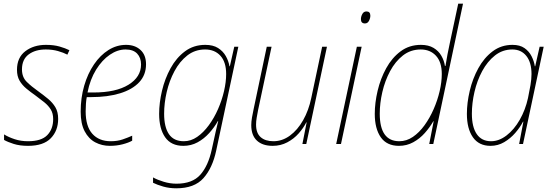

<svg xmlns="http://www.w3.org/2000/svg" viewBox="-20 -780 2991 1040"><path d="M132 10Q87 10 54 -0.5Q21 -11 2 -22V-52Q26 -37 59.5 -26Q93 -15 132 -15Q204 -15 236 -48Q268 -81 268 -135Q268 -166 255 -187Q242 -208 220.5 -225.5Q199 -243 173 -262Q146 -281 123 -300Q100 -319 86 -343Q72 -367 72 -402Q72 -468 117 -502.5Q162 -537 229 -537Q271 -537 302.5 -528Q334 -519 356 -508L345 -484Q324 -495 294 -503.5Q264 -512 228 -512Q171 -512 135 -485Q99 -458 99 -404Q99 -362 125 -336.5Q151 -311 188 -285Q217 -264 241 -244Q265 -224 280 -199Q295 -174 295 -136Q295 -72 255 -31Q215 10 132 10Z M575 10Q532 10 496 -9Q460 -28 438.5 -69Q417 -110 417 -175Q417 -250 436 -315.5Q455 -381 489 -431Q523 -481 567.5 -509Q612 -537 663 -537Q711 -537 741 -509.5Q771 -482 771 -432Q771 -374 734 -334.5Q697 -295 630 -274.5Q563 -254 474 -254H450Q447 -239 445.5 -218.5Q444 -198 444 -177Q444 -96 480 -55.5Q516 -15 580 -15Q616 -15 645 -25Q674 -35 696 -45V-18Q677 -7 644.5 1.5Q612 10 575 10ZM486 -279Q608 -279 676 -321Q744 -363 744 -431Q744 -467 723 -489.5Q702 -512 660 -512Q617 -512 575 -483.5Q533 -455 500.5 -402.5Q468 -350 454 -279Z M935 240Q897 240 864 230.5Q831 221 809 210V181Q832 194 866.5 204.5Q901 215 936 215Q1022 215 1065 166.5Q1108 118 1127 30L1138 -20Q1142 -41 1149 -70Q1156 -99 1162 -124H1160Q1141 -90 1113 -59Q1085 -28 1050 -9Q1015 10 973 10Q907 10 874.5 -36.5Q842 -83 842 -163Q842 -223 857.5 -288.5Q873 -354 904 -410.5Q935 -467 982 -502Q1029 -537 1092 -537Q1134 -537 1161 -520Q1188 -503 1203 -476.5Q1218 -450 1223 -421H1225L1249 -527H1271L1151 36Q1131 130 1082 185Q1033 240 935 240ZM976 -15Q1014 -15 1048 -38.5Q1082 -62 1111 -101.5Q1140 -141 1161 -189Q1182 -237 1193.5 -286.5Q1205 -336 1205 -379Q1205 -444 1174 -478Q1143 -512 1091 -512Q1036 -512 994.5 -479.5Q953 -447 925 -394.5Q897 -342 883 -281.5Q869 -221 869 -164Q869 -92 895 -53.5Q921 -15 976 -15Z M1457 10Q1402 10 1371.5 -18.5Q1341 -47 1341 -102Q1341 -120 1345 -144Q1349 -168 1354 -190L1425 -527H1451L1378 -184Q1374 -163 1370.5 -143Q1367 -123 1367 -105Q1367 -59 1392 -37Q1417 -15 1461 -15Q1509 -15 1550.5 -45.5Q1592 -76 1622 -129Q1652 -182 1666 -249L1725 -527H1751L1639 0H1618L1641 -117H1639Q1624 -87 1598 -57.5Q1572 -28 1536 -9Q1500 10 1457 10Z M1957 -653Q1935 -653 1935 -676Q1935 -690 1942.5 -704Q1950 -718 1965 -718Q1986 -718 1986 -695Q1986 -681 1978.5 -667Q1971 -653 1957 -653ZM1801 0 1913 -527H1939L1827 0Z M2141 10Q2075 10 2042.5 -36.5Q2010 -83 2010 -163Q2010 -223 2025.5 -288.5Q2041 -354 2072 -410.5Q2103 -467 2150 -502Q2197 -537 2260 -537Q2301 -537 2328.5 -520.5Q2356 -504 2371 -477.5Q2386 -451 2390 -423H2393Q2398 -453 2404 -486Q2410 -519 2417 -549L2462 -760H2488L2327 0H2305L2329 -123H2327Q2308 -90 2281 -59.5Q2254 -29 2218.5 -9.5Q2183 10 2141 10ZM2143 -15Q2182 -15 2216.5 -38.5Q2251 -62 2279.5 -101.5Q2308 -141 2329 -189Q2350 -237 2361.5 -286.5Q2373 -336 2373 -379Q2373 -444 2341.5 -478Q2310 -512 2259 -512Q2204 -512 2162.5 -479.5Q2121 -447 2093 -394.5Q2065 -342 2051 -281.5Q2037 -221 2037 -164Q2037 -15 2143 -15Z M2637 10Q2574 10 2541.5 -36.5Q2509 -83 2509 -163Q2509 -223 2524.5 -288.5Q2540 -354 2571 -410.5Q2602 -467 2648.5 -502Q2695 -537 2756 -537Q2796 -537 2821 -519.5Q2846 -502 2859.5 -475Q2873 -448 2877 -421H2879L2903 -527H2925L2813 0H2792L2815 -121H2813Q2797 -90 2771 -60Q2745 -30 2711 -10Q2677 10 2637 10ZM2640 -15Q2683 -15 2724 -46.5Q2765 -78 2795.5 -131.5Q2826 -185 2840 -249Q2848 -287 2853.5 -319.5Q2859 -352 2859 -379Q2859 -442 2831 -477Q2803 -512 2755 -512Q2702 -512 2661 -479.5Q2620 -447 2592 -395Q2564 -343 2550 -282Q2536 -221 2536 -164Q2536 -92 2562.5 -53.5Q2589 -15 2640 -15Z"/></svg>

Font: Noto Sans SemiCondensed Thin
Style: Italic
Weight: 100
Width: 4
Italic angle: -12°
Designer: Monotype Design Team
Foundry: Monotype Imaging Inc.
Version: Version 2.013; ttfautohint (v1.8.4.7-5d5b)